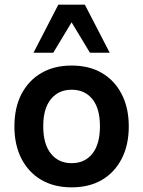

<svg xmlns="http://www.w3.org/2000/svg" viewBox="-20 -796 616 826"><path d="M288 10Q213 10 158 -22Q103 -54 72.5 -113Q42 -172 42 -252Q42 -333 72.5 -391.5Q103 -450 158 -482Q213 -514 288 -514Q364 -514 418.5 -482Q473 -450 503.5 -391Q534 -332 534 -252Q534 -172 503.5 -113Q473 -54 418.5 -22Q364 10 288 10ZM288 -94Q345 -94 377.5 -135Q410 -176 410 -253Q410 -329 377.5 -369.5Q345 -410 288 -410Q232 -410 199 -369.5Q166 -329 166 -253Q166 -176 199 -135Q232 -94 288 -94ZM124 -569 231 -776H345L452 -569H367L288 -700L209 -569Z"/></svg>

Font: Nunitoga
Style: Bold
Weight: 700
Designer: Vernon Adams
Foundry: Vernon Adams
Version: Version 1.0